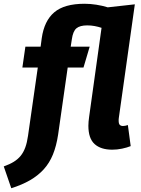

<svg xmlns="http://www.w3.org/2000/svg" viewBox="-100 -779 748 1021"><path d="M440 -631Q422 -637 403 -640.5Q384 -644 364 -644Q325 -644 306.5 -628.5Q288 -613 282 -570L276 -531H377L344 -420H260L209 -63Q200 -3 181.5 42.5Q163 88 132.5 121.5Q102 155 59.5 179.5Q17 204 -40 222L-80 106Q-49 95 -27 81.5Q-5 68 10 49.5Q25 31 34.5 5Q44 -21 49 -57L101 -420H19L35 -531H116L122 -576Q135 -668 188.5 -713.5Q242 -759 350 -759Q380 -759 412 -754Q444 -749 473 -740L617 -756L532 -153Q531 -148 531 -144V-137Q531 -121 537 -115Q543 -109 554 -109Q565 -109 580 -114L595 -2Q575 6 549 11.5Q523 17 497 17Q436 17 403 -13Q370 -43 370 -110Q370 -121 371 -132.5Q372 -144 374 -158Z"/></svg>

Font: Szlgxwxxxixliatcpuztgldltzi
Style: Regular
Weight: 700
Italic angle: -8°
Designer: Carrois Corporate & Edenspiekermann
Foundry: Carrois Corporate GbR & Edenspiekermann AG
Version: Version 2.001